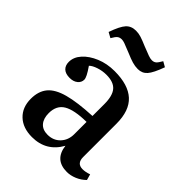

<svg xmlns="http://www.w3.org/2000/svg" viewBox="-218 -859 984 984"><g transform="rotate(45 274.0 -367.5)"><path d="M191 14Q125 14 86.5 -22.5Q48 -59 48 -121Q48 -176 76 -209.5Q104 -243 166.5 -260Q229 -277 334 -282V-368Q334 -428 311 -455Q288 -482 235 -482Q207 -482 179.5 -473Q152 -464 139 -451Q157 -425 165 -409Q173 -393 173 -384Q173 -364 156.5 -350.5Q140 -337 113 -337Q83 -337 67.5 -351.5Q52 -366 52 -392Q52 -427 79 -457Q106 -487 151.5 -506Q197 -525 252 -525Q351 -525 400 -480Q449 -435 449 -341V-99Q449 -53 491 -53Q512 -53 537 -62L546 -30Q525 -9 497.5 2.5Q470 14 444 14Q355 14 344 -76Q294 14 191 14ZM239 -51Q281 -51 307.5 -79Q334 -107 334 -150V-239Q246 -238 205.5 -214Q165 -190 165 -134Q165 -95 184 -73Q203 -51 239 -51ZM328 -616Q308 -616 287.5 -622Q267 -628 237 -641Q198 -657 185 -661.5Q172 -666 163 -666Q149 -666 139.5 -659Q130 -652 117 -629L88 -645Q109 -705 129 -727Q149 -749 183 -749Q202 -749 221 -743Q240 -737 270 -724Q305 -710 320.5 -704.5Q336 -699 347 -699Q361 -699 370 -706.5Q379 -714 392 -737L420 -721Q398 -660 378.5 -638Q359 -616 328 -616Z"/></g></svg>

Font: Literata 36pt Medium
Style: Regular
Weight: 500
Designer: Latin by Veronika Burian and Jose Scaglione. Greek by Irene Vlachou. Cyrillic by Vera Evstafieva.
Foundry: TypeTogether
Version: Version 3.002